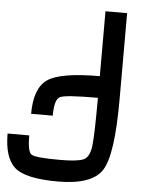

<svg xmlns="http://www.w3.org/2000/svg" viewBox="-64 -927 878 1105"><g transform="rotate(5 375.0 -375.0)"><path d="M250 -250H125Q125 -398.4 199.2 -449.2Q273.4 -500 500 -500V-875H625V-375Q625 -54.7 566.4 35.2Q507.8 125 312.5 125Q125 125 62.5 70.3Q0 15.6 0 -125H125Q125 -31.2 148.4 -15.6Q171.9 0 312.5 0Q414.1 0 449.2 -15.6Q484.4 -31.2 492.2 -97.7Q500 -164.1 500 -375Q312.5 -375 281.2 -359.4Q250 -343.8 250 -250Z"/></g></svg>

Font: CraftyPE
Style: Regular
Weight: 400
Designer: Erek Butcher
Foundry: Haunted Coop
Version: Version 0.018;April 4, 2024;FontCreator 15.0.0.2962 64-bit